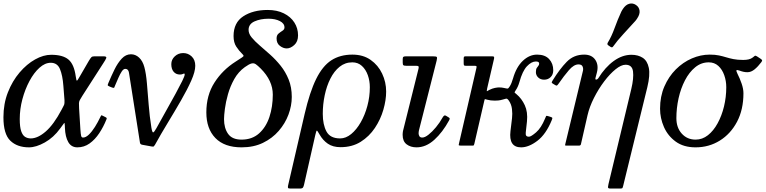

<svg xmlns="http://www.w3.org/2000/svg" viewBox="-22 -848 4458 1118"><path d="M461.5 -47Q477.5 -47 495.5 -64.2Q513.5 -81.5 530.8 -109Q548 -136.5 562.5 -167Q565.5 -173.5 567 -175.8Q568.5 -178 575 -174.5L592 -166Q598.5 -162.5 599.2 -160.5Q600 -158.5 597.5 -152Q580.5 -109.5 556 -72.5Q531.5 -35.5 499.8 -12.8Q468 10 428.5 10Q393.5 10 375.8 -20.2Q358 -50.5 356 -103.5L355.5 -116.5Q355 -136 351.2 -131Q347.5 -126 328.5 -100Q290 -47 239 -18.5Q188 10 147 10Q78 10 38 -28.8Q-2 -67.5 -2 -165Q-2 -244 24 -310.2Q50 -376.5 92 -425.8Q134 -475 182.5 -502Q231 -529 276 -529Q344 -529 376.8 -501.2Q409.5 -473.5 419 -403.5Q422.5 -378 425.8 -378.2Q429 -378.5 443 -403.5L495.5 -494Q505.5 -510.5 510.5 -515.2Q515.5 -520 527 -520H581.5Q600 -520 596.8 -510.2Q593.5 -500.5 579 -479L457.5 -290Q447 -273.5 442.5 -264.8Q438 -256 437.8 -246.8Q437.5 -237.5 438.5 -218L446 -96Q448 -66.5 450.5 -56.8Q453 -47 461.5 -47ZM273.5 -482.5Q240 -482.5 207.8 -453.5Q175.5 -424.5 149.8 -376.5Q124 -328.5 108.5 -270.8Q93 -213 93 -155Q93 -108 101.5 -83.8Q110 -59.5 124.5 -50.8Q139 -42 157 -42Q198 -42 244.5 -82.5Q291 -123 336.5 -209L342 -219.5Q350.5 -235 352.2 -240.5Q354 -246 353.5 -264.5L347 -348Q342.5 -409 327.2 -445.8Q312 -482.5 273.5 -482.5Z M1025.5 -414Q1003 -414 989.2 -430Q975.5 -446 975.5 -474.5Q975.5 -501 995.8 -520Q1016 -539 1045 -539Q1073.5 -539 1094.2 -519.2Q1115 -499.5 1115 -465Q1115 -431 1091.8 -378.8Q1068.5 -326.5 1032.2 -263.5Q996 -200.5 955.5 -134Q915 -67.5 880.5 -5Q876 2.5 873.5 4.5Q871 6.5 861.5 5L806.5 -5Q794.5 -7 793 -17L729 -424.5Q725.5 -447 707.5 -447Q697 -447 687 -432Q677 -417 667.5 -395Q658 -373 648.5 -351Q645 -342 643.2 -338.2Q641.5 -334.5 631.5 -338L617.5 -343.5Q605 -348.5 605.2 -352.5Q605.5 -356.5 610.5 -368Q626.5 -406 645 -443.8Q663.5 -481.5 687 -506.8Q710.5 -532 740.5 -532Q767 -532 788 -512.5Q809 -493 818.5 -457.5Q828.5 -421 833.5 -363Q838.5 -305 843.8 -237.8Q849 -170.5 859.5 -105Q864.5 -75 870.5 -77.2Q876.5 -79.5 888.5 -101Q918 -154.5 947.2 -206.5Q976.5 -258.5 1000.5 -302.5Q1024.5 -346.5 1039 -376Q1053.5 -405.5 1053.5 -414Q1053.5 -420 1050 -420Q1047.5 -420 1041.8 -417Q1036 -414 1025.5 -414Z M1634.5 -688Q1634.5 -711.5 1607.8 -725.2Q1581 -739 1542 -739Q1495 -739 1460.2 -723.5Q1425.5 -708 1425.5 -674Q1425.5 -651.5 1443.8 -629.5Q1462 -607.5 1490.5 -583Q1519 -558.5 1551.2 -529.8Q1583.5 -501 1612 -465.5Q1640.5 -430 1658.8 -385Q1677 -340 1677 -283.5Q1677 -232.5 1657.8 -180.8Q1638.5 -129 1601 -85.8Q1563.5 -42.5 1509.2 -16.2Q1455 10 1384.5 10Q1285 10 1232.2 -44.2Q1179.5 -98.5 1179.5 -193.5Q1179.5 -293.5 1226.8 -367.2Q1274 -441 1350.5 -489.5Q1376 -506 1386.2 -512.8Q1396.5 -519.5 1396.2 -523.2Q1396 -527 1389.5 -533Q1369.5 -552.5 1353.8 -576.5Q1338 -600.5 1338 -638Q1338 -716 1394.5 -753Q1451 -790 1537 -790Q1591 -790 1630.8 -770.2Q1670.5 -750.5 1692 -717Q1713.5 -683.5 1713.5 -642Q1713.5 -605.5 1691.5 -585.8Q1669.5 -566 1647.5 -566Q1627.5 -566 1608 -580.8Q1588.5 -595.5 1588.5 -624Q1588.5 -643 1600 -652.5Q1611.5 -662 1623 -669.2Q1634.5 -676.5 1634.5 -688ZM1282.5 -154.5Q1282.5 -102 1306.2 -68.5Q1330 -35 1384.5 -35Q1446 -35 1486.5 -71.2Q1527 -107.5 1546.8 -167Q1566.5 -226.5 1566.5 -297Q1566.5 -378.5 1496 -449Q1479 -466 1467.5 -474Q1456 -482 1442 -478.2Q1428 -474.5 1403.5 -457Q1366 -430 1342.2 -387.8Q1318.5 -345.5 1305.5 -299.5Q1292.5 -253.5 1287.5 -214.2Q1282.5 -175 1282.5 -154.5Z M2030 -530Q2092.5 -530 2136.2 -499.2Q2180 -468.5 2203.2 -419.2Q2226.5 -370 2226.5 -315Q2226.5 -265 2210.2 -208.8Q2194 -152.5 2161 -103Q2128 -53.5 2078.2 -22.2Q2028.5 9 1961 9Q1916.5 9 1887.2 -11Q1858 -31 1839 -64.5Q1826.5 -86.5 1823.2 -87.5Q1820 -88.5 1814 -62L1748.5 227Q1746 238.5 1742 244.2Q1738 250 1723 250H1670.5Q1657 250 1655.2 246Q1653.5 242 1655.5 232L1752 -185Q1781.5 -312 1818.8 -387.8Q1856 -463.5 1907.2 -496.8Q1958.5 -530 2030 -530ZM2131.5 -340Q2131.5 -377 2119.8 -410.2Q2108 -443.5 2085.2 -464.2Q2062.5 -485 2029.5 -485Q1987.5 -485 1955.5 -459.2Q1923.5 -433.5 1901.8 -390.2Q1880 -347 1868.8 -293.5Q1857.5 -240 1857.5 -185Q1857.5 -122 1879.2 -82Q1901 -42 1958.5 -42Q1992 -42 2023 -67.5Q2054 -93 2078.5 -135.8Q2103 -178.5 2117.2 -231.5Q2131.5 -284.5 2131.5 -340Z M2520.5 -495 2417.5 -89Q2416.5 -85 2416 -80Q2415.5 -75 2415.5 -71Q2415.5 -63 2420 -55Q2424.5 -47 2437 -47Q2452 -47 2473.2 -63.8Q2494.5 -80.5 2516.5 -107Q2538.5 -133.5 2555 -163.5Q2559 -170.5 2563.8 -174.2Q2568.5 -178 2576.5 -173L2588 -166Q2594.5 -162.5 2596.2 -159.2Q2598 -156 2593 -147Q2555.5 -78 2507 -34Q2458.5 10 2403.5 10Q2368.5 10 2345.5 -7.8Q2322.5 -25.5 2322.5 -63Q2322.5 -67 2323 -73.8Q2323.5 -80.5 2324.5 -85L2415 -448Q2417.5 -459 2414.5 -462Q2411.5 -465 2399 -465H2343Q2330.5 -465 2326.8 -468.2Q2323 -471.5 2323 -484V-504Q2323 -514.5 2327.2 -517.2Q2331.5 -520 2341 -520H2499Q2518.5 -520 2521.5 -516Q2524.5 -512 2520.5 -495Z M3190.5 -147.5Q3157 -66 3107 -28Q3057 10 3012.5 10Q2939 10 2950.5 -85L2959.5 -160Q2962.5 -185 2959.2 -212.8Q2956 -240.5 2941 -262Q2931.5 -275.5 2924.8 -273.5Q2918 -271.5 2902.5 -267.5Q2890.5 -264 2879.5 -263Q2868.5 -262 2859.5 -262Q2834 -262 2815 -267.5Q2804.5 -270.5 2802.2 -270.8Q2800 -271 2797.5 -259L2740 -10.5Q2738.5 -4 2737 -2Q2735.5 0 2727 0H2662.5Q2648.5 0 2649 -4Q2649.5 -8 2652 -18.5L2751.5 -449.5Q2754 -459.5 2752.5 -462.2Q2751 -465 2739 -465H2689Q2681 -465 2679.5 -468.8Q2678 -472.5 2678 -480.5V-506Q2678 -513 2679.5 -516.5Q2681 -520 2688 -520H2844.5Q2854 -520 2855 -515.8Q2856 -511.5 2854.5 -505L2814.5 -332.5Q2811 -315.5 2813.8 -317Q2816.5 -318.5 2827.5 -324.5Q2844.5 -333 2859.5 -336Q2874.5 -339 2883.5 -339Q2900 -339 2914.5 -335.5Q2929 -332 2933.8 -332.2Q2938.5 -332.5 2946.5 -345.5Q2957 -362 2965.5 -392Q2984.5 -458 3022.5 -494Q3060.5 -530 3105.5 -530Q3151.5 -530 3175.5 -504Q3199.5 -478 3199.5 -439Q3199.5 -413.5 3184.2 -398.8Q3169 -384 3146.5 -384Q3125.5 -384 3112 -396.8Q3098.5 -409.5 3098.5 -428Q3098.5 -444 3103.2 -451.8Q3108 -459.5 3112.8 -464.8Q3117.5 -470 3117.5 -478Q3117.5 -490 3098.5 -490Q3072.5 -490 3046.2 -462Q3020 -434 3002.5 -370Q2994.5 -341.5 2979.5 -320Q2973 -310.5 2975.2 -308.2Q2977.5 -306 2986 -299Q3015.5 -274.5 3033.8 -235.2Q3052 -196 3046.5 -141L3039.5 -77Q3038 -64.5 3042 -58.2Q3046 -52 3058.5 -52Q3070 -52 3099.5 -77.2Q3129 -102.5 3151.5 -157Q3156 -168.5 3158 -172Q3160 -175.5 3172.5 -171L3182 -168Q3193.5 -164.5 3194.2 -161.5Q3195 -158.5 3190.5 -147.5Z M3521 224.5 3654 -330Q3669 -393 3664 -432Q3659 -471 3620.5 -471Q3595 -471 3562 -444.2Q3529 -417.5 3496 -373.8Q3463 -330 3436.8 -278.2Q3410.5 -226.5 3399 -176.5L3360.5 -7.5Q3358.5 0 3348.5 0H3278Q3270.5 0 3269.2 -1.2Q3268 -2.5 3269.5 -8.5L3372.5 -436Q3375.5 -449 3370.2 -461Q3365 -473 3346.5 -473Q3319.5 -473 3290.5 -439.2Q3261.5 -405.5 3231.5 -362Q3224.5 -352 3221.2 -350.2Q3218 -348.5 3212 -352L3199.5 -359.5Q3192 -364 3190.8 -366.5Q3189.5 -369 3196 -379.5Q3237 -446 3278 -488Q3319 -530 3379.5 -530Q3424 -530 3444.5 -499.5Q3465 -469 3453.5 -425L3445.5 -394.5Q3443 -383.5 3450 -384.5Q3457 -385.5 3461.5 -392Q3502 -457 3552 -493Q3602 -529 3655 -529Q3693.5 -529 3720.5 -511.5Q3747.5 -494 3756 -452.8Q3764.5 -411.5 3747.5 -341L3606.5 235Q3604 246 3601.2 248Q3598.5 250 3585.5 250H3533Q3523 250 3519.8 246.8Q3516.5 243.5 3521 224.5ZM3678 -726.5Q3642 -686.5 3607 -648.8Q3572 -611 3547.5 -576.5Q3542.5 -569 3532.5 -575.5L3520 -584Q3511.5 -589.5 3517 -599.5Q3539 -635.5 3556.5 -684Q3574 -732.5 3596 -780.5Q3598.5 -785.5 3600.8 -789Q3603 -792.5 3605.5 -796.5Q3621.5 -820.5 3642 -826Q3662.5 -831.5 3680.5 -819.5Q3699 -807.5 3702 -786.5Q3705 -765.5 3688.5 -741Q3686 -737.5 3683.8 -734Q3681.5 -730.5 3678 -726.5Z M4110.5 -530Q4142.5 -530 4164.5 -525.2Q4186.5 -520.5 4206 -514.5Q4225.5 -508.5 4248.8 -503.8Q4272 -499 4306 -499Q4323 -499 4337.2 -502.2Q4351.5 -505.5 4361.5 -513.5Q4369 -519.5 4372.8 -522.5Q4376.5 -525.5 4385.5 -520L4404.5 -507.5Q4412.5 -502.5 4415 -498.5Q4417.5 -494.5 4411.5 -486.5Q4392 -460.5 4371.8 -444Q4351.5 -427.5 4330.5 -427.5Q4318 -427.5 4306 -430.2Q4294 -433 4284 -437Q4270 -442 4266.8 -439Q4263.5 -436 4272.5 -418Q4286 -391.5 4296.5 -361Q4307 -330.5 4307 -305Q4307 -210 4269.8 -139.2Q4232.5 -68.5 4169.2 -29.2Q4106 10 4028 10Q3959 10 3913 -23.2Q3867 -56.5 3844.2 -108.2Q3821.5 -160 3821.5 -215Q3821.5 -286.5 3846.5 -344.2Q3871.5 -402 3913.2 -443.8Q3955 -485.5 4006.5 -507.8Q4058 -530 4110.5 -530ZM3916.5 -160Q3916.5 -104.5 3948 -69.8Q3979.5 -35 4028.5 -35Q4067.5 -35 4100 -60.5Q4132.5 -86 4156.5 -129.8Q4180.5 -173.5 4193.8 -228Q4207 -282.5 4207 -340Q4207 -377 4195.2 -410.2Q4183.5 -443.5 4160.8 -464.2Q4138 -485 4105 -485Q4061 -485 4026 -456.2Q3991 -427.5 3966.5 -380.2Q3942 -333 3929.2 -275.5Q3916.5 -218 3916.5 -160Z"/></svg>

Font: Besley
Style: Italic
Weight: 400
Italic angle: -13°
Designer: Owen Earl
Foundry: indestructible type*
Version: Version 4.000; ttfautohint (v1.8.4.7-5d5b)